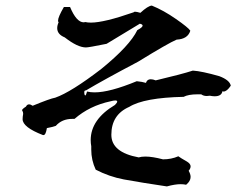

<svg xmlns="http://www.w3.org/2000/svg" viewBox="-20 -702 896 688"><path d="M578 -34Q490 -47 424 -59Q371 -69 323 -94Q307 -128 307 -166V-178Q305 -189 305 -200Q305 -274 392 -326Q400 -334 400 -338Q400 -342 393 -342Q387 -342 376 -339Q301 -323 247 -276H239Q202 -276 180 -251Q165 -246 148 -243Q144 -218 136 -218H134Q61 -246 61 -275Q61 -283 63 -294Q63 -301 60 -305L59 -307Q59 -311 73 -320Q77 -328 84 -328Q90 -328 97 -323Q160 -349 178 -352Q235 -372 343 -455Q445 -538 472 -594Q491 -604 491 -610Q491 -615 481 -617L362 -545Q298 -532 288 -532Q258 -532 212 -568Q185 -579 185 -601Q185 -611 190 -622Q188 -624 188 -628Q188 -641 209 -677H231Q254 -622 280 -622L286 -623Q294 -621 306 -621Q353 -621 459 -658Q460 -660 464 -660Q470 -660 483 -656Q510 -681 524 -682Q566 -665 610.5 -634Q655 -603 662 -592Q653 -562 613 -560Q584 -548 475 -481Q350 -415 288 -378H287Q282 -378 282 -372Q282 -360 286 -360Q288 -360 292 -374Q304 -371 319 -371Q373 -371 470 -411Q490 -409 503 -405Q507 -418 520 -418Q528 -418 538 -414Q631 -436 671 -449Q703 -447 766 -429Q803 -415 807 -395Q793 -374 781 -374L777 -375Q774 -357 749 -357Q742 -357 732 -359L721 -358Q709 -358 701 -364H688Q655 -364 638 -355Q496 -352 443 -319Q379 -291 379 -219Q379 -156 477 -138Q487 -141 501 -141Q526 -141 564 -131Q594 -131 619 -142Q627 -136 650 -123Q663 -115 663 -106Q663 -98 656 -90Q663 -78 663 -68Q663 -53 647 -40Q638 -42 627 -42Q607 -42 578 -34Z"/></svg>

Font: Xiangcui Kesong Xiangcui Kesong
Style: Regular
Weight: 400
Version: Version 1.501;March 28, 2024;FontCreator 14.0.0.2814 64-bit